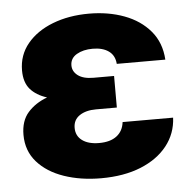

<svg xmlns="http://www.w3.org/2000/svg" viewBox="-44 -571 624 627"><g transform="rotate(-5 268.0 -257.5)"><path d="M263.2 11.7Q196.3 11.7 141.6 -7.1Q86.9 -25.9 54.7 -62.5Q22.5 -99.1 22.5 -151.4Q22.5 -197.3 46.6 -224.6Q70.8 -252 109.9 -266.6Q74.7 -277.8 55.4 -300Q36.1 -322.3 36.1 -361.3Q36.1 -411.6 66.9 -449Q97.7 -486.3 150.6 -506.8Q203.6 -527.3 269.5 -527.3Q333 -527.3 385.3 -507.8Q437.5 -488.3 469.7 -450.2Q502 -412.1 505.4 -356H346.2Q344.2 -383.8 324.5 -397.9Q304.7 -412.1 272 -412.1Q240.7 -412.1 219.5 -399.7Q198.2 -387.2 198.2 -363.8Q198.2 -343.8 215.8 -330.6Q233.4 -317.4 266.6 -317.4H334V-213.9H265.6Q232.4 -213.9 211.7 -200Q190.9 -186 190.9 -159.7Q190.9 -133.3 211.2 -118.4Q231.4 -103.5 266.6 -103.5Q303.2 -103.5 324.2 -119.6Q345.2 -135.7 348.6 -165H514.2Q511.7 -112.8 480.2 -73Q448.7 -33.2 393.3 -10.7Q337.9 11.7 263.2 11.7Z"/></g></svg>

Font: Inter Display ExtraBold
Style: Regular
Weight: 800
Designer: Rasmus Andersson
Foundry: rsms
Version: Version 4.000;git-a52131595